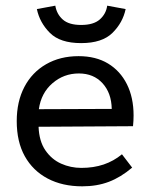

<svg xmlns="http://www.w3.org/2000/svg" viewBox="-20 -642 531 677"><path d="M446 -51Q406 -17 364 -1Q322 15 270 15Q200 15 148 -12.5Q96 -40 67.5 -91Q39 -142 39 -215Q39 -284 66 -335.5Q93 -387 142.5 -415.5Q192 -444 257 -444Q318 -444 361 -418Q404 -392 427.5 -345Q451 -298 451 -235Q451 -226 450.5 -216.5Q450 -207 449 -197L116 -195Q118 -144 140 -112Q162 -80 195.5 -65Q229 -50 267 -50Q310 -50 345.5 -62Q381 -74 410 -98ZM374 -258Q373 -314 341.5 -348.5Q310 -383 258 -383Q205 -383 165 -348.5Q125 -314 117 -257ZM266 -490Q192 -490 156 -526Q120 -562 110 -610L175 -622Q180 -592 201.5 -573Q223 -554 266 -554Q310 -554 332 -573.5Q354 -593 358 -622L423 -610Q413 -562 376.5 -526Q340 -490 266 -490Z"/></svg>

Font: Podkova VF Beta
Style: Regular
Weight: 400
Designer: Ilya Yudin
Foundry: Cyreal (www.cyreal.org)
Version: Version 2.100